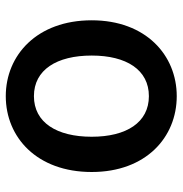

<svg xmlns="http://www.w3.org/2000/svg" viewBox="-4 -600 617 648"><g transform="rotate(-90 304.0 -275.5)"><path d="M304 13C442 13 560 -91 560 -274C560 -459 442 -564 304 -564C165 -564 48 -459 48 -274C48 -91 165 13 304 13ZM304 -81C215 -81 167 -157 167 -274C167 -392 215 -469 304 -469C393 -469 441 -392 441 -274C441 -157 393 -81 304 -81Z"/></g></svg>

Font: Kinto Sans Med
Style: Regular
Weight: 500
Designer: Authors: Ryoko NISHIZUKA  (kana & ideographs); Paul D. Hunt (Latin, Greek & Cyrillic); Wenlong ZHANG  (bopomofo); Sandol
Foundry: Adobe Systems Incorporated, ookami Inc.
Version: Version 0.001